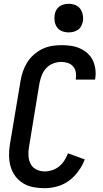

<svg xmlns="http://www.w3.org/2000/svg" viewBox="-20 -980 540 1008"><path d="M214 8Q184 8 155 2.5Q126 -3 102 -17.5Q78 -32 61 -54.5Q44 -77 36 -104.5Q28 -132 27.5 -161.5Q27 -191 32 -222L88 -556Q92 -581 100.5 -605.5Q109 -630 123 -652.5Q137 -675 157.5 -693Q178 -711 201.5 -722.5Q225 -734 250.5 -738.5Q276 -743 301 -743Q327 -743 352 -739.5Q377 -736 398.5 -726.5Q420 -717 438 -701.5Q456 -686 466.5 -664.5Q477 -643 480.5 -618Q484 -593 480 -568L479 -562H378V-565Q381 -583 378 -600.5Q375 -618 364 -631Q353 -644 336 -649.5Q319 -655 301 -655Q280 -655 258.5 -646.5Q237 -638 222 -621.5Q207 -605 199 -584Q191 -563 187 -542L132 -207Q128 -184 129.5 -161Q131 -138 141 -119Q151 -100 171 -90Q191 -80 215 -80Q234 -80 254 -86.5Q274 -93 290.5 -106.5Q307 -120 318 -137.5Q329 -155 337 -175L425 -143Q413 -111 392 -82Q371 -53 343 -32Q315 -11 281 -1.5Q247 8 214 8ZM340 -810Q322 -810 305.5 -816.5Q289 -823 279.5 -836.5Q270 -850 267 -867.5Q264 -885 267 -903Q269 -916 275.5 -927.5Q282 -939 292.5 -946.5Q303 -954 315.5 -957Q328 -960 341 -960Q359 -960 375.5 -953.5Q392 -947 401.5 -933.5Q411 -920 414.5 -902.5Q418 -885 415 -867Q412 -854 406 -842.5Q400 -831 389 -823.5Q378 -816 365.5 -813Q353 -810 340 -810Z"/></svg>

Font: Iosevka SS18 Semibold
Style: Italic
Weight: 600
Italic angle: -9°
Monospace: yes
Designer: Belleve Invis
Foundry: Belleve Invis
Version: Version 25.1.1; ttfautohint (v1.8.4)